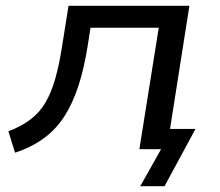

<svg xmlns="http://www.w3.org/2000/svg" viewBox="-20 -516 760 664"><path d="M465 128 537 0H466L477 -70H656L549 128ZM32 12 9 -62Q54 -79 85.5 -103Q117 -127 137 -161Q157 -195 171 -243.5Q185 -292 195 -358L217 -496H635L557 0H462L529 -420H293L283 -356Q271 -280 251.5 -220Q232 -160 203.5 -115Q175 -70 132.5 -38.5Q90 -7 32 12Z"/></svg>

Font: Nunito Sans 7pt SemiExpanded
Style: Italic
Weight: 400
Width: 6
Italic angle: -9°
Designer: Vernon Adams
Foundry: Vernon Adams
Version: Version 3.101;gftools[0.9.27]